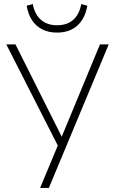

<svg xmlns="http://www.w3.org/2000/svg" viewBox="-20 -923 562 943"><path d="M177 0 270 -223 269 -198 11 -705H56L287 -244H280L471 -705H514L220 0ZM260 -763Q218 -763 187 -779Q156 -795 137 -824Q118 -853 111 -895L141 -903Q151 -851 182 -825Q213 -799 260 -799Q310 -799 340 -826Q370 -853 379 -903L409 -895Q398 -832 360 -797.5Q322 -763 260 -763Z"/></svg>

Font: Nunito Sans 10pt Condensed ExtraLight
Style: Regular
Weight: 250
Width: 3
Designer: Vernon Adams
Foundry: Vernon Adams
Version: Version 3.101;gftools[0.9.27]